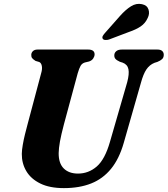

<svg xmlns="http://www.w3.org/2000/svg" viewBox="-20 -955 863 988"><path d="M545.9 -225.4 634.7 -532.5Q645.8 -574.6 640.9 -599Q635.9 -623.4 611 -632.7L597.2 -637Q580.4 -644.7 574.1 -652Q567.8 -659.3 568.2 -670.5Q568.2 -683 578.1 -691.5Q587.9 -700 607 -700H790.1Q806.7 -700 814.7 -692.6Q822.7 -685.1 822.7 -673.3Q822.7 -658.8 814.2 -650.9Q805.8 -642.9 789.8 -636.4L775.1 -631.8Q749.5 -621.5 733.4 -597.8Q717.3 -574.1 704.8 -527.6L616.8 -219.8Q593.3 -137.6 551.4 -86.3Q509.6 -35 449.2 -11Q388.8 13 308.6 13Q235.4 13 187.3 -10.7Q139.1 -34.4 115.5 -74.3Q91.8 -114.2 92.2 -163.3Q92.6 -183.8 97.3 -210.5Q101.9 -237.2 108.7 -264.6Q115.4 -292.1 121.7 -314.8L192.2 -579.8Q198.1 -599.4 195.3 -615.3Q192.4 -631.1 182 -635.9L162.8 -641.6Q150.6 -649.5 145.6 -655.7Q140.5 -661.8 140.9 -673.1Q141.3 -684.3 149.7 -692.2Q158.1 -700 172.8 -700H433.5Q466.8 -700 466.8 -675Q466.4 -664.2 459.5 -653.9Q452.6 -643.6 438.6 -638.7L416.5 -633.4Q401.6 -628.6 394.5 -615.9Q387.4 -603.2 379.9 -578L309 -315.4Q294.8 -261.7 288.5 -226.9Q282.3 -192.1 281.9 -167.2Q281.5 -114.5 308.1 -88.1Q334.7 -61.8 381.4 -61.8Q435.7 -61.8 477.9 -98.3Q520.1 -134.9 545.9 -225.4ZM597.9 -873.3Q626.5 -905.4 654 -922.6Q681.6 -939.8 710.6 -933.5Q737 -928.1 744.1 -906.2Q751.3 -884.4 739.8 -862.1Q727.6 -835 703.9 -819Q680.3 -803 643.8 -790.6L540.8 -751.6Q531.1 -748.5 521.4 -749.3Q511.8 -750.1 508.4 -756.1Q504.9 -763 509.3 -770.7Q513.8 -778.5 521.2 -786.5Z"/></svg>

Font: Fraunces
Style: Italic
Weight: 900
Italic angle: -16°
Version: Version 1.000;[0bf87f6ff]